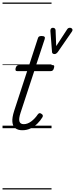

<svg xmlns="http://www.w3.org/2000/svg" viewBox="-20 -1015 594 1520"><path d="M157 16Q122 16 101.5 0Q81 -16 78 -50Q75 -84 92 -137L195 -452H116Q106 -452 103.5 -458.5Q101 -465 104 -477Q108 -489 114 -494.5Q120 -500 130 -500H211L279 -709Q282 -721 288.5 -725.5Q295 -730 309 -730Q326 -730 332 -724Q338 -718 334 -706L266 -500H395Q406 -500 408.5 -494Q411 -488 407 -476Q404 -463 397.5 -457.5Q391 -452 381 -452H251L143 -123Q127 -74 134 -53Q141 -32 168 -32Q198 -32 227.5 -54Q257 -76 279 -109Q285 -117 291.5 -119Q298 -121 308 -114Q318 -108 319 -101Q320 -94 316 -87Q300 -60 276 -36.5Q252 -13 222.5 1.5Q193 16 157 16ZM533 -795Q545 -795 551.5 -786Q558 -777 548 -763L436 -601Q431 -595 425 -591Q419 -587 411 -587Q403 -587 398 -591Q393 -595 392 -601L379 -769Q378 -780 383 -787.5Q388 -795 398 -795Q406 -795 412.5 -791Q419 -787 420 -776L425 -650L511 -782Q516 -790 521.5 -792.5Q527 -795 533 -795ZM0 475H388V485H0ZM0 -20H388V0H0ZM0 -505H388V-500H0ZM0 -995H388V-985H0Z"/></svg>

Font: Playwrite SK Guides
Style: Regular
Weight: 400
Designer: Veronika Burian, José Scaglione
Foundry: TypeTogether
Version: Version 1.003